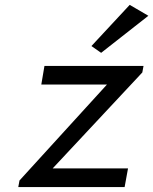

<svg xmlns="http://www.w3.org/2000/svg" viewBox="-20 -754 618 774"><path d="M159.2 -488.3 146.5 -413.1H411.1L58.6 -26.4L53.7 0H482.4L496.1 -75.2H192.4L553.7 -461.9L558.6 -488.3ZM348.6 -568.4 387.7 -541 578.1 -690.4 502.9 -734.4Z"/></svg>

Font: Sen-gleads
Style: Italic
Weight: 400
Designer: Kosal Sen, Philatype
Foundry: Philatype
Version: Version 1.004; ttfautohint (v1.8.3)